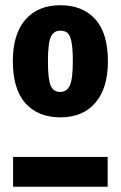

<svg xmlns="http://www.w3.org/2000/svg" viewBox="-20 -713 461 733"><path d="M392 -479Q392 -376 344 -320.5Q296 -265 211 -265Q125 -265 77 -319Q29 -373 29 -480Q29 -583 77 -638Q125 -693 210 -693Q296 -693 344 -639.5Q392 -586 392 -479ZM163 -480Q163 -410 173.5 -386Q184 -362 210 -362Q235 -362 246.5 -386.5Q258 -411 258 -479Q258 -527 253 -552.5Q248 -578 238 -587Q228 -596 210 -596Q185 -596 174 -572Q163 -548 163 -480ZM30 0V-114H391V0Z"/></svg>

Font: Fira Sans Extra Condensed
Style: Bold
Weight: 700
Width: 1
Designer: Carrois Corporate & Edenspiekermann AG
Foundry: Carrois Corporate GbR & Edenspiekermann AG
Version: Version 4.203